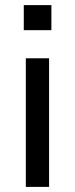

<svg xmlns="http://www.w3.org/2000/svg" viewBox="-20 -731 294 751"><path d="M81 0V-503H172V0ZM73 -613V-711H181V-613Z"/></svg>

Font: Mulish Medium
Style: Regular
Weight: 500
Designer: Vernon Adams
Foundry: Vernon Adams
Version: Version 3.603; ttfautohint (v1.8.3)